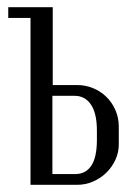

<svg xmlns="http://www.w3.org/2000/svg" viewBox="-20 -515 391 535"><path d="M195 -278Q218 -278 239 -269.5Q260 -261 276 -245.5Q292 -230 301.5 -208.5Q311 -187 311 -162V-113Q311 -90 301.5 -69.5Q292 -49 276 -33.5Q260 -18 239 -9Q218 0 195 0H65V-465H3V-495H127V-278ZM250 -151Q250 -199 233.5 -223.5Q217 -248 188 -248H126V-30H190Q219 -30 234.5 -53.5Q250 -77 250 -125Z"/></svg>

Font: Moniqa Paragraph
Style: Regular
Weight: 400
Designer: Rajesh Rajput
Foundry: Rajesh Rajput
Version: Version 1.000